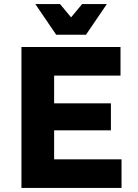

<svg xmlns="http://www.w3.org/2000/svg" viewBox="-20 -920 675 940"><path d="M85 0V-690H570V-550H245V-414H523V-282H245V-140H575V0ZM503 -900 401 -750H255L153 -900H274L328 -835L382 -900Z"/></svg>

Font: Radio Canada
Style: Bold
Weight: 700
Designer: Charles Daoud, Etienne Aubert Bonn, Alexandre Saumier Demers, Jacques Le Bailly
Foundry: Radio-Canada
Version: Version 2.104; ttfautohint (v1.8.4.7-5d5b);gftools[0.9.28.de